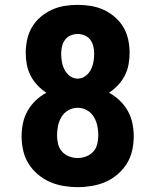

<svg xmlns="http://www.w3.org/2000/svg" viewBox="-20 -763 640 791"><path d="M300 8Q271 8 241.5 3Q212 -2 185.5 -13.5Q159 -25 136 -44.5Q113 -64 97.5 -89Q82 -114 75.5 -143Q69 -172 69 -201Q69 -228 74.5 -255Q80 -282 93.5 -306Q107 -330 127 -349Q147 -368 171 -381Q151 -394 134 -412Q117 -430 106 -451.5Q95 -473 90.5 -497Q86 -521 86 -546Q86 -573 92 -600.5Q98 -628 112 -651.5Q126 -675 147 -693Q168 -711 193 -722.5Q218 -734 245.5 -738.5Q273 -743 300 -743Q327 -743 354.5 -738.5Q382 -734 407 -722.5Q432 -711 453 -693Q474 -675 488 -651.5Q502 -628 508 -600.5Q514 -573 514 -546Q514 -521 509.5 -497Q505 -473 494 -451.5Q483 -430 466 -412Q449 -394 429 -381Q453 -368 473 -349Q493 -330 506.5 -306Q520 -282 525.5 -255Q531 -228 531 -201Q531 -172 524.5 -143Q518 -114 502.5 -89Q487 -64 464 -44.5Q441 -25 414.5 -13.5Q388 -2 358.5 3Q329 8 300 8ZM300 -439Q317 -439 331.5 -449.5Q346 -460 354 -475.5Q362 -491 365 -508Q368 -525 368 -542Q368 -557 364.5 -572Q361 -587 352 -599Q343 -611 329 -617Q315 -623 300 -623Q285 -623 271 -617Q257 -611 248 -599Q239 -587 235.5 -572Q232 -557 232 -542Q232 -525 235 -508Q238 -491 246 -475.5Q254 -460 268.5 -449.5Q283 -439 300 -439ZM300 -112Q318 -112 335 -118.5Q352 -125 364 -138Q376 -151 380.5 -169Q385 -187 385 -205Q385 -225 381 -244.5Q377 -264 366.5 -281.5Q356 -299 338 -309Q320 -319 300 -319Q280 -319 262 -309Q244 -299 233.5 -281.5Q223 -264 219 -244.5Q215 -225 215 -205Q215 -187 219.5 -169Q224 -151 236 -138Q248 -125 265 -118.5Q282 -112 300 -112Z"/></svg>

Font: Iosevka SS04 Heavy Extended
Style: Regular
Weight: 900
Width: 7
Monospace: yes
Designer: Belleve Invis
Foundry: Belleve Invis
Version: Version 19.0.0; ttfautohint (v1.8.4)